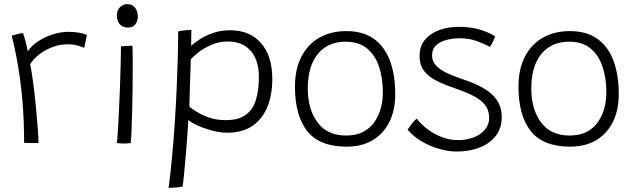

<svg xmlns="http://www.w3.org/2000/svg" viewBox="-20 -687 3046 923"><path d="M113.5 -440Q131 -467 163 -488.2Q195 -509.5 233.8 -521.8Q272.5 -534 309 -534Q332.5 -534 357.5 -530.2Q382.5 -526.5 397.5 -518.5L385 -457Q372.5 -462.5 352.8 -468.2Q333 -474 302 -474Q268.5 -474 234.2 -461.5Q200 -449 171.2 -427.5Q142.5 -406 125 -378.5Q133 -339.5 140 -285.2Q147 -231 152.5 -174.5Q158 -118 161.5 -71Q165 -24 165 0Q152.5 1 131.8 0.8Q111 0.5 96 -0.5Q96 -50 94 -100.5Q92 -151 87.8 -202.5Q83.5 -254 76.5 -306Q69.5 -358 59.5 -410.2Q49.5 -462.5 36.5 -515.5Q43 -518 54 -520.8Q65 -523.5 75.5 -525.8Q86 -528 90.5 -528.5Q97 -510 104 -483Q111 -456 113.5 -440Z M608.5 1Q602 1.5 593 2.2Q584 3 575.5 3Q565 3 556.5 2.2Q548 1.5 541.5 0.5Q544 -12.5 546.5 -54Q549 -95.5 551.8 -152.2Q554.5 -209 556.8 -269.2Q559 -329.5 560.2 -381.8Q561.5 -434 561.5 -464.5Q564 -464.5 571.5 -465Q579 -465.5 588 -466Q597 -466.5 605 -467Q613 -467.5 616.5 -467.5Q617.5 -455 617.8 -431.8Q618 -408.5 618 -378.5Q618 -331.5 617.5 -273.8Q617 -216 615.5 -159.5Q614 -103 612.2 -59.8Q610.5 -16.5 608.5 1ZM595 -554.5Q568.5 -554.5 555.2 -571.2Q542 -588 542 -611Q542 -630 549 -642.2Q556 -654.5 567.8 -660.8Q579.5 -667 594 -667Q617 -667 629.8 -649.5Q642.5 -632 642.5 -607Q642.5 -586 630.5 -570.2Q618.5 -554.5 595 -554.5Z M790.5 216Q800 145 807.5 63.8Q815 -17.5 820.5 -101.8Q826 -186 829.5 -265.8Q833 -345.5 834.8 -415Q836.5 -484.5 836.5 -536Q849 -539.5 867 -541.2Q885 -543 900 -543Q899.5 -532 899.2 -508Q899 -484 899 -466Q913.5 -480.5 940.2 -498Q967 -515.5 1004.2 -528.5Q1041.5 -541.5 1085.5 -541.5Q1181.5 -541.5 1235.2 -479.5Q1289 -417.5 1289 -307.5Q1289 -230 1264.8 -171.8Q1240.5 -113.5 1192.5 -81.2Q1144.5 -49 1072 -49Q1037.5 -49 998.8 -59.5Q960 -70 928.8 -84.2Q897.5 -98.5 885.5 -110.5Q885 -100 883 -70.5Q881 -41 878 -1.2Q875 38.5 871.2 80Q867.5 121.5 864.2 156.5Q861 191.5 857.5 210Q847 212 833.8 213.5Q820.5 215 808.8 215.5Q797 216 790.5 216ZM1065.5 -109.5Q1126 -109.5 1160.8 -134.5Q1195.5 -159.5 1210 -205.8Q1224.5 -252 1224.5 -316Q1224.5 -397.5 1185.5 -442.5Q1146.5 -487.5 1075 -487.5Q1032 -487.5 994.5 -470.8Q957 -454 931.5 -433.5Q906 -413 897 -401.5Q897 -392 896 -363Q895 -334 893.8 -297Q892.5 -260 891.5 -226.2Q890.5 -192.5 890.5 -174Q901.5 -165 925.8 -149.5Q950 -134 985.5 -121.8Q1021 -109.5 1065.5 -109.5Z M1646.5 18Q1516.5 18 1457.2 -56.5Q1398 -131 1398 -270Q1398 -354.5 1428.8 -414.2Q1459.5 -474 1515 -505.8Q1570.5 -537.5 1645 -537.5Q1726.5 -537.5 1778.5 -499.5Q1830.5 -461.5 1855.2 -393.5Q1880 -325.5 1880 -234.5Q1880 -158 1852 -101.2Q1824 -44.5 1771.8 -13.2Q1719.5 18 1646.5 18ZM1643.5 -35.5Q1693 -35.5 1727 -53.8Q1761 -72 1781.5 -102.5Q1802 -133 1811.2 -169.2Q1820.5 -205.5 1820.5 -241.5Q1820.5 -312 1801.8 -367.5Q1783 -423 1743.5 -454.8Q1704 -486.5 1642 -486.5Q1583 -486.5 1542.2 -459Q1501.5 -431.5 1480.5 -381.2Q1459.5 -331 1459.5 -263Q1459.5 -161.5 1506.5 -98.5Q1553.5 -35.5 1643.5 -35.5Z M2175 41.5Q2137 41.5 2092.8 29.2Q2048.5 17 2008 -6.8Q1967.5 -30.5 1939.5 -63.5Q1943.5 -69 1948.5 -76.8Q1953.5 -84.5 1959.8 -92.2Q1966 -100 1972 -106.5Q1978 -113 1983 -117Q2002.5 -91 2033.8 -67Q2065 -43 2103.2 -28.2Q2141.5 -13.5 2181.5 -13.5Q2223 -13.5 2257 -26.5Q2291 -39.5 2311.2 -63.5Q2331.5 -87.5 2331.5 -120Q2331.5 -158 2311.2 -183Q2291 -208 2255.8 -226Q2220.5 -244 2175.5 -259.5Q2125 -276.5 2084.5 -295.8Q2044 -315 2020.5 -343.8Q1997 -372.5 1997 -418.5Q1997 -465 2022.8 -495.8Q2048.5 -526.5 2091.2 -542.2Q2134 -558 2185 -558Q2247 -558 2292.8 -542.8Q2338.5 -527.5 2360 -512.5Q2358 -505 2353.8 -495.2Q2349.5 -485.5 2344.8 -476.8Q2340 -468 2335.5 -461.5Q2309 -476 2272.2 -489.5Q2235.5 -503 2190 -503Q2157 -503 2126.2 -495Q2095.5 -487 2076.2 -469Q2057 -451 2057 -420Q2057 -393.5 2075.2 -373.2Q2093.5 -353 2124 -338Q2154.5 -323 2190.5 -311Q2239 -295.5 2276.5 -277.8Q2314 -260 2339.8 -238Q2365.5 -216 2378.8 -188Q2392 -160 2392 -125Q2392 -71 2363.5 -34Q2335 3 2286 22.2Q2237 41.5 2175 41.5Z M2721 18Q2591 18 2531.8 -56.5Q2472.5 -131 2472.5 -270Q2472.5 -354.5 2503.2 -414.2Q2534 -474 2589.5 -505.8Q2645 -537.5 2719.5 -537.5Q2801 -537.5 2853 -499.5Q2905 -461.5 2929.8 -393.5Q2954.5 -325.5 2954.5 -234.5Q2954.5 -158 2926.5 -101.2Q2898.5 -44.5 2846.2 -13.2Q2794 18 2721 18ZM2718 -35.5Q2767.5 -35.5 2801.5 -53.8Q2835.5 -72 2856 -102.5Q2876.5 -133 2885.8 -169.2Q2895 -205.5 2895 -241.5Q2895 -312 2876.2 -367.5Q2857.5 -423 2818 -454.8Q2778.5 -486.5 2716.5 -486.5Q2657.5 -486.5 2616.8 -459Q2576 -431.5 2555 -381.2Q2534 -331 2534 -263Q2534 -161.5 2581 -98.5Q2628 -35.5 2718 -35.5Z"/></svg>

Font: Grandstander Thin ExtraLight
Style: Regular
Weight: 250
Version: Version 1.200